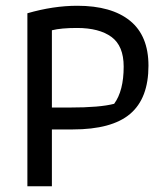

<svg xmlns="http://www.w3.org/2000/svg" viewBox="-20 -646 567 666"><path d="M75 -600Q165 -626 248 -626Q367 -626 431 -574Q495 -522 495 -418Q495 -305 431.5 -251Q368 -197 232 -197H160V0H75ZM222 -273Q327 -273 376 -286Q409 -331 409 -415Q409 -487 366.5 -518Q324 -549 247 -549Q192 -549 160 -541V-273Z"/></svg>

Font: Athiti Medium
Style: Regular
Weight: 500
Designer: CadsonDemak Team
Foundry: CadsonDemak
Version: Version 1.033